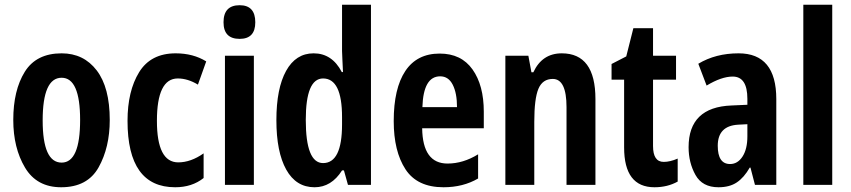

<svg xmlns="http://www.w3.org/2000/svg" viewBox="-20 -780 3589 810"><path d="M240 -555Q133 -555 84.5 -477Q36 -399 36 -274Q36 -156 85.5 -73Q135 10 238 10Q349 10 396 -74Q443 -158 443 -274Q443 -411 388 -483Q333 -555 240 -555ZM240 -452Q318 -452 318 -274Q318 -94 240 -94Q160 -94 160 -272Q160 -452 240 -452Z M839 -29V-133Q785 -95 732 -95Q642 -95 642 -270Q642 -449 730 -449Q772 -449 815 -423L850 -521Q795 -555 721 -555Q616 -555 567 -475.5Q518 -396 518 -270Q518 10 719 10Q790 10 839 -29Z M923 -686Q923 -616 991 -616Q1057 -616 1057 -686Q1057 -758 991 -758Q923 -758 923 -686ZM929 -545V0H1051V-545Z M1270 -274Q1270 -449 1343 -449Q1423 -449 1423 -286V-255Q1423 -92 1343 -92Q1270 -92 1270 -274ZM1423 -61H1431L1448 0H1545V-760H1423V-565Q1423 -550 1424.5 -528Q1426 -506 1427 -476H1422Q1381 -555 1303 -555Q1228 -555 1187 -481Q1146 -407 1146 -273Q1146 -139 1187.5 -64.5Q1229 10 1307 10Q1378 10 1423 -61Z M1641 -269Q1641 -142 1690.5 -66Q1740 10 1851 10Q1934 10 1997 -27V-129Q1934 -90 1868 -90Q1763 -90 1761 -239H2021V-309Q2021 -420 1973.5 -487Q1926 -554 1835 -554Q1739 -554 1690 -480.5Q1641 -407 1641 -269ZM1908 -328H1762Q1766 -458 1837 -458Q1872 -458 1890 -422.5Q1908 -387 1908 -328Z M2230 -475H2222L2209 -545H2112V0H2234V-266Q2234 -364 2251.5 -405.5Q2269 -447 2312 -447Q2370 -447 2370 -328V0H2492V-362Q2492 -555 2350 -555Q2267 -555 2230 -475Z M2735 -164V-444H2832V-545H2735V-661H2652L2622 -542L2560 -510V-444H2613V-158Q2613 10 2741 10Q2796 10 2839 -14V-111Q2807 -97 2780 -97Q2735 -97 2735 -164Z M3133 -205Q3133 -151 3112.5 -119.5Q3092 -88 3060 -88Q3008 -88 3008 -165Q3008 -249 3094 -254L3133 -256ZM2926 -511 2961 -419Q3024 -457 3071 -457Q3133 -457 3133 -363V-338L3066 -335Q2885 -328 2885 -159Q2885 -94 2914 -42Q2943 10 3011 10Q3058 10 3088.5 -10.5Q3119 -31 3143 -73H3146L3165 0H3255V-362Q3255 -555 3096 -555Q2999 -555 2926 -511Z M3491 -760H3369V0H3491Z"/></svg>

Font: Noto Sans UI Condensed
Style: Bold
Weight: 700
Width: 3
Designer: Monotype Design Team
Foundry: Monotype Imaging Inc.
Version: 1.001